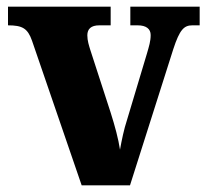

<svg xmlns="http://www.w3.org/2000/svg" viewBox="-20 -556 619 576"><path d="M76 -434 225 0H370L500 -409C519 -467 532 -480 557 -480H579V-536H371V-480H393C419 -480 432 -469 432 -451C432 -432 427 -417 421 -396L361 -196C352 -169 345 -135 340 -107C335 -140 325 -177 312 -218L251 -406C247 -419 242 -434 242 -450C242 -469 253 -480 278 -480H312V-536H4V-480C47 -480 63 -471 76 -434Z"/></svg>

Font: Noto Serif Bengali SemiCondensed ExtraBold
Style: Regular
Weight: 800
Width: 4
Designer: Juan Bruce, Universal Thirst, Indian Type Foundry and the Monotype Design Team.
Foundry: Monotype Imaging Inc.
Version: Version 2.003